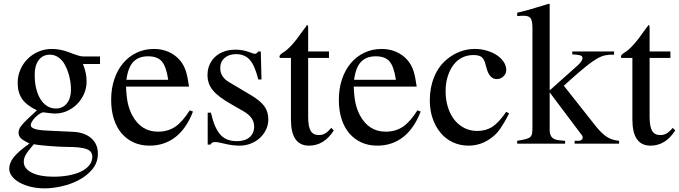

<svg xmlns="http://www.w3.org/2000/svg" viewBox="-20 -782 3695 1045"><path d="M431.6 -433.6Q442.4 -405.3 446.8 -384.3Q451.2 -363.3 451.2 -337.9Q451.2 -302.7 437.5 -271.5Q423.8 -240.2 400.4 -216.3Q377 -192.4 345.7 -178.2Q314.5 -164.1 278.3 -164.1Q273.4 -164.1 262.2 -165Q251 -166 236.3 -168L214.8 -170.9Q203.1 -168 191.4 -159.7Q179.7 -151.4 169.9 -141.1Q160.2 -130.9 153.8 -120.1Q147.5 -109.4 147.5 -100.6Q147.5 -87.9 168.5 -80.6Q189.5 -73.2 235.4 -71.3L378.9 -64.5Q440.4 -61.5 476.6 -29.8Q512.7 2 512.7 53.7Q512.7 102.5 483.4 138.2Q454.1 173.8 410.2 197.3Q366.2 220.7 315.9 231.9Q265.6 243.2 223.6 243.2Q183.6 243.2 148.4 234.9Q113.3 226.6 86.9 211.9Q60.5 197.3 45.4 177.7Q30.3 158.2 30.3 135.7Q30.3 104.5 55.2 73.2Q80.1 42 140.6 -1Q105.5 -17.6 93.3 -29.8Q81.1 -42 81.1 -60.5Q81.1 -77.1 93.3 -94.2Q105.5 -111.3 132.8 -136.7L180.7 -181.6Q124 -209 100.1 -243.7Q76.2 -278.3 76.2 -331.1Q76.2 -369.1 90.8 -402.8Q105.5 -436.5 130.4 -461.4Q155.3 -486.3 189.5 -501Q223.6 -515.6 261.7 -515.6Q306.6 -515.6 351.6 -499L377 -489.3Q393.6 -483.4 407.7 -479Q421.9 -474.6 438.5 -474.6H524.4V-433.6ZM164.1 2.9Q147.5 22.5 136.7 36.1Q126 49.8 120.1 60.5Q114.3 71.3 111.8 80.1Q109.4 88.9 109.4 98.6Q109.4 135.7 152.8 157.7Q196.3 179.7 270.5 179.7Q318.4 179.7 357.4 171.9Q396.5 164.1 424.3 149.9Q452.1 135.7 467.3 115.7Q482.4 95.7 482.4 71.3Q482.4 41 451.2 29.3Q419.9 17.6 344.7 17.6Q324.2 17.6 298.3 16.1Q272.5 14.6 247.6 12.7Q222.7 10.7 200.7 8.3Q178.7 5.9 164.1 2.9ZM168.9 -373Q168.9 -333 177.2 -299.3Q185.5 -265.6 200.7 -241.7Q215.8 -217.8 236.8 -204.6Q257.8 -191.4 284.2 -191.4Q321.3 -191.4 343.8 -219.2Q366.2 -247.1 366.2 -293.9Q366.2 -328.1 357.9 -363.3Q349.6 -398.4 334 -427.7Q320.3 -454.1 298.8 -469.2Q277.3 -484.4 252 -484.4Q212.9 -484.4 190.9 -455.1Q168.9 -425.8 168.9 -377Z M1030.3 -174.8Q995.1 -83 935.1 -36.1Q875 10.7 793.9 10.7Q746.1 10.7 707.5 -6.8Q668.9 -24.4 641.6 -56.6Q614.3 -88.9 599.6 -134.8Q585 -180.7 585 -238.3Q585 -299.8 602.1 -350.6Q619.1 -401.4 649.9 -438Q680.7 -474.6 723.6 -495.1Q766.6 -515.6 818.4 -515.6Q862.3 -515.6 898.9 -499Q935.5 -482.4 960.9 -452.1Q971.7 -438.5 979 -424.8Q986.3 -411.1 991.7 -394.5Q997.1 -377.9 1001 -357.4Q1004.9 -336.9 1008.8 -310.5H666Q668 -256.8 675.3 -222.2Q682.6 -187.5 699.2 -155.3Q747.1 -65.4 839.8 -65.4Q893.6 -65.4 933.1 -91.8Q972.7 -118.2 1012.7 -181.6ZM895.5 -347.7Q884.8 -419.9 860.8 -447.8Q836.9 -475.6 786.1 -475.6Q734.4 -475.6 705.6 -445.3Q676.8 -415 668 -347.7Z M1385.7 -349.6Q1367.2 -424.8 1339.8 -456.1Q1312.5 -487.3 1264.6 -487.3Q1225.6 -487.3 1202.1 -466.3Q1178.7 -445.3 1178.7 -411.1Q1178.7 -363.3 1226.6 -335L1346.7 -263.7Q1397.5 -233.4 1418.9 -203.6Q1440.4 -173.8 1440.4 -131.8Q1440.4 -102.5 1427.7 -76.2Q1415 -49.8 1394 -30.8Q1373 -11.7 1344.7 -0.5Q1316.4 10.7 1284.2 10.7Q1266.6 10.7 1246.1 8.3Q1225.6 5.9 1201.2 0Q1181.6 -4.9 1170.9 -6.8Q1160.2 -8.8 1150.4 -8.8Q1140.6 -8.8 1135.7 -5.9Q1130.9 -2.9 1125 4.9H1110.4V-168.9H1127.9Q1137.7 -126 1150.4 -96.7Q1163.1 -67.4 1179.7 -48.8Q1196.3 -30.3 1218.8 -22Q1241.2 -13.7 1269.5 -13.7Q1313.5 -13.7 1338.4 -35.2Q1363.3 -56.6 1363.3 -93.8Q1363.3 -143.6 1304.7 -176.8L1240.2 -213.9Q1204.1 -234.4 1179.2 -252.9Q1154.3 -271.5 1138.7 -290.5Q1123 -309.6 1116.2 -330.1Q1109.4 -350.6 1109.4 -374Q1109.4 -404.3 1120.6 -429.7Q1131.8 -455.1 1151.9 -473.6Q1171.9 -492.2 1200.2 -502Q1228.5 -511.7 1262.7 -511.7Q1301.8 -511.7 1337.9 -498Q1358.4 -489.3 1369.1 -489.3Q1373 -489.3 1375 -491.2Q1377 -493.2 1384.8 -500L1385.7 -502H1399.4L1403.3 -349.6Z M1770.5 -466.8H1657.2V-146.5Q1657.2 -92.8 1670.9 -69.8Q1684.6 -46.9 1714.8 -46.9Q1734.4 -46.9 1749 -55.2Q1763.7 -63.5 1783.2 -85.9L1796.9 -72.3Q1744.1 10.7 1662.1 10.7Q1563.5 10.7 1563.5 -130.9V-466.8H1504.9Q1501 -467.8 1501 -473.6Q1501 -483.4 1519.5 -495.1Q1563.5 -520.5 1627.9 -614.3Q1632.8 -622.1 1639.2 -629.4Q1645.5 -636.7 1650.4 -645.5Q1654.3 -645.5 1655.8 -642.6Q1657.2 -639.6 1657.2 -630.9V-502H1770.5Z M2269.5 -174.8Q2234.4 -83 2174.3 -36.1Q2114.3 10.7 2033.2 10.7Q1985.4 10.7 1946.8 -6.8Q1908.2 -24.4 1880.9 -56.6Q1853.5 -88.9 1838.9 -134.8Q1824.2 -180.7 1824.2 -238.3Q1824.2 -299.8 1841.3 -350.6Q1858.4 -401.4 1889.2 -438Q1919.9 -474.6 1962.9 -495.1Q2005.9 -515.6 2057.6 -515.6Q2101.6 -515.6 2138.2 -499Q2174.8 -482.4 2200.2 -452.1Q2210.9 -438.5 2218.3 -424.8Q2225.6 -411.1 2231 -394.5Q2236.3 -377.9 2240.2 -357.4Q2244.1 -336.9 2248 -310.5H1905.3Q1907.2 -256.8 1914.6 -222.2Q1921.9 -187.5 1938.5 -155.3Q1986.3 -65.4 2079.1 -65.4Q2132.8 -65.4 2172.4 -91.8Q2211.9 -118.2 2252 -181.6ZM2134.8 -347.7Q2124 -419.9 2100.1 -447.8Q2076.2 -475.6 2025.4 -475.6Q1973.6 -475.6 1944.8 -445.3Q1916 -415 1907.2 -347.7Z M2751 -164.1Q2737.3 -137.7 2726.1 -118.7Q2714.8 -99.6 2704.6 -84.5Q2694.3 -69.3 2683.6 -57.6Q2672.9 -45.9 2660.2 -36.1Q2601.6 10.7 2530.3 10.7Q2484.4 10.7 2445.3 -7.3Q2406.2 -25.4 2378.4 -58.6Q2350.6 -91.8 2335 -136.7Q2319.3 -181.6 2319.3 -236.3Q2319.3 -305.7 2343.3 -363.8Q2367.2 -421.9 2412.1 -459Q2446.3 -487.3 2484.9 -501.5Q2523.4 -515.6 2563.5 -515.6Q2598.6 -515.6 2629.9 -506.3Q2661.1 -497.1 2684.6 -481.4Q2708 -465.8 2721.7 -444.8Q2735.4 -423.8 2735.4 -400.4Q2735.4 -380.9 2720.2 -366.2Q2705.1 -351.6 2683.6 -351.6Q2664.1 -351.6 2650.4 -366.2Q2636.7 -380.9 2629.9 -405.3L2623 -429.7Q2615.2 -460.9 2601.1 -471.7Q2586.9 -482.4 2556.6 -482.4Q2522.5 -482.4 2494.6 -468.3Q2466.8 -454.1 2447.3 -427.7Q2427.7 -401.4 2416.5 -365.2Q2405.3 -329.1 2405.3 -285.2Q2405.3 -238.3 2418 -198.2Q2430.7 -158.2 2453.1 -129.9Q2475.6 -101.6 2507.3 -85.4Q2539.1 -69.3 2577.1 -69.3Q2625 -69.3 2660.2 -92.3Q2695.3 -115.2 2735.4 -173.8Z M2794.9 -712.9 2828.1 -720.7Q2853.5 -727.5 2872.1 -732.9Q2890.6 -738.3 2906.7 -743.2Q2922.9 -748 2937 -752.4Q2951.2 -756.8 2967.8 -761.7L2971.7 -758.8V-290L3125 -426.8Q3150.4 -450.2 3150.4 -466.8Q3150.4 -476.6 3138.7 -480.5Q3127 -484.4 3094.7 -486.3V-502H3322.3V-484.4Q3295.9 -485.4 3274.4 -481Q3252.9 -476.6 3227.5 -461.9Q3202.1 -447.3 3168 -419.4Q3133.8 -391.6 3081.1 -344.7L3048.8 -315.4L3220.7 -97.7Q3254.9 -54.7 3283.7 -36.6Q3312.5 -18.6 3349.6 -15.6V0H3107.4V-15.6H3127.9Q3138.7 -15.6 3145 -20.5Q3151.4 -25.4 3151.4 -33.2Q3151.4 -38.1 3148.9 -43.5Q3146.5 -48.8 3138.7 -56.6Q3132.8 -64.5 3131.8 -66.4L3127.9 -71.3L2971.7 -279.3V-74.2Q2971.7 -45.9 2985.8 -32.7Q3000 -19.5 3033.2 -17.6L3055.7 -15.6V0H2794.9V-15.6Q2824.2 -20.5 2841.3 -24.9Q2858.4 -29.3 2866.2 -36.6Q2874 -43.9 2876 -56.6Q2877.9 -69.3 2877.9 -90.8V-628.9Q2877.9 -668.9 2868.2 -682.6Q2858.4 -696.3 2830.1 -696.3Q2822.3 -696.3 2814 -695.8Q2805.7 -695.3 2794.9 -694.3Z M3628.9 -466.8H3515.6V-146.5Q3515.6 -92.8 3529.3 -69.8Q3543 -46.9 3573.2 -46.9Q3592.8 -46.9 3607.4 -55.2Q3622.1 -63.5 3641.6 -85.9L3655.3 -72.3Q3602.5 10.7 3520.5 10.7Q3421.9 10.7 3421.9 -130.9V-466.8H3363.3Q3359.4 -467.8 3359.4 -473.6Q3359.4 -483.4 3377.9 -495.1Q3421.9 -520.5 3486.3 -614.3Q3491.2 -622.1 3497.6 -629.4Q3503.9 -636.7 3508.8 -645.5Q3512.7 -645.5 3514.2 -642.6Q3515.6 -639.6 3515.6 -630.9V-502H3628.9Z"/></svg>

Font: BabelStone Tibetan
Style: Regular
Weight: 400
Designer: Christopher J. Fynn
Foundry: BabelStone
Version: Version 10.011 October 1, 2023